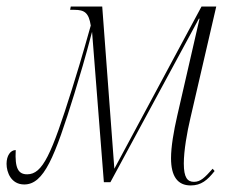

<svg xmlns="http://www.w3.org/2000/svg" viewBox="-55 -556 702 586"><path d="M527 10C559 10 578 -6 600 -34L594 -41C570 -14 557 -1 537 -1C517 -1 506 -14 506 -57C506 -96 516 -153 526 -195L605 -536H560L294 -41L257 -536H161L159 -526H172C203 -526 216 -517 222 -478C211 -441 201 -400 165 -285C102 -84 75 -24 28 -24C1 -24 -10 -42 -7 -98C-23 -98 -35 -81 -35 -56C-35 -30 -21 7 19 7C79 7 112 -76 172 -270C190 -329 204 -375 226 -459L262 0H282L552 -499H554L486 -203C475 -155 467 -108 467 -73C467 -18 487 10 527 10Z"/></svg>

Font: Noto Serif Display ExtraCondensed ExtraLight
Style: Italic
Weight: 200
Width: 2
Italic angle: -12°
Designer: Monotype Design Team
Foundry: Monotype Imaging Inc.
Version: Version 2.009